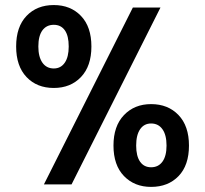

<svg xmlns="http://www.w3.org/2000/svg" viewBox="-20 -730 811 760"><path d="M43.9 -545.9Q43.9 -624 85 -667Q126 -710 192.9 -710Q259.3 -710 300.5 -667Q341.8 -624 341.8 -545.9Q341.8 -468.3 300.5 -425Q259.3 -381.8 192.9 -381.8Q126 -381.8 85 -425Q43.9 -468.3 43.9 -545.9ZM131.8 -545.9Q131.8 -504.9 147.9 -481.9Q164.1 -459 192.9 -459Q220.7 -459 236.3 -481.7Q252 -504.4 252 -545.9Q252 -588.4 236.6 -610.1Q221.2 -631.8 192.9 -631.8Q164.1 -631.8 147.9 -609.9Q131.8 -587.9 131.8 -545.9ZM615.2 -700.2 263.2 0H153.8L505.9 -700.2ZM728 -153.8Q728 -75.7 686.8 -33Q645.5 9.8 578.1 9.8Q512.2 9.8 470.7 -33.2Q429.2 -76.2 429.2 -153.8Q429.2 -231 470.7 -274.4Q512.2 -317.9 578.1 -317.9Q645 -317.9 686.5 -274.7Q728 -231.4 728 -153.8ZM639.2 -153.8Q639.2 -195.8 623 -218.5Q606.9 -241.2 578.1 -241.2Q550.3 -241.2 534.7 -218.5Q519 -195.8 519 -153.8Q519 -112.3 534.4 -90.1Q549.8 -67.9 578.1 -67.9Q606.9 -67.9 623 -90.1Q639.2 -112.3 639.2 -153.8Z"/></svg>

Font: LT Hoop SemBd
Style: Regular
Weight: 600
Designer: Daniel Lyons
Foundry: LyonsType
Version: Version 1.000